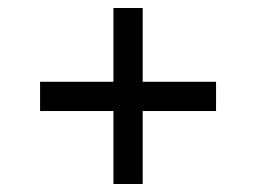

<svg xmlns="http://www.w3.org/2000/svg" viewBox="-20 -536 639 479"><path d="M263 -516H336V-77H263ZM80 -332H519V-259H80Z"/></svg>

Font: Uncut Sans VF
Style: Regular
Weight: 400
Designer: Kasper Nordkvist
Foundry: Uncut Type
Version: Version 1.100;FEAKit 1.0